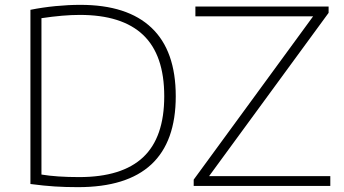

<svg xmlns="http://www.w3.org/2000/svg" viewBox="-20 -767 1418 792"><path d="M105.5 -8V-726.5Q155 -736.5 208.8 -741.8Q262.5 -747 311.5 -747Q505.5 -747 605.2 -652.2Q705 -557.5 705 -370Q705 5 302 5Q250 5 206.2 2.2Q162.5 -0.5 105.5 -8ZM657.5 -370Q657.5 -540 570.5 -622.8Q483.5 -705.5 309 -705.5Q241.5 -705.5 151 -692V-47Q214 -36.5 306.5 -36.5Q483 -36.5 570.2 -118.2Q657.5 -200 657.5 -370ZM842.5 -40.5H1342.5V0H779V-26L1271.5 -699.5H786V-740H1335.5V-714Z"/></svg>

Font: Encode Sans Expanded ExtraLight
Style: Regular
Weight: 275
Width: 7
Designer: Multiple Designers
Foundry: Impallari Type
Version: Version 2.000